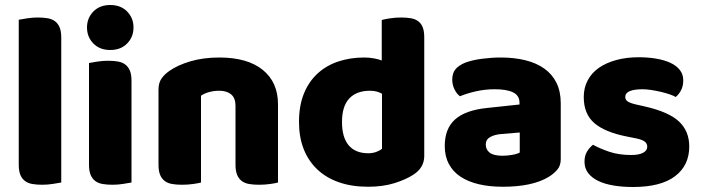

<svg xmlns="http://www.w3.org/2000/svg" viewBox="-20 -731 2807 768"><path d="M225 -1Q214 1 192.5 4.5Q171 8 149 8Q127 8 109.5 5Q92 2 80 -7Q68 -16 61.5 -31.5Q55 -47 55 -72V-652Q66 -654 87.5 -657.5Q109 -661 131 -661Q153 -661 170.5 -658Q188 -655 200 -646Q212 -637 218.5 -621.5Q225 -606 225 -581Z M328 -621Q328 -659 353.5 -685Q379 -711 421 -711Q463 -711 488.5 -685Q514 -659 514 -621Q514 -583 488.5 -557Q463 -531 421 -531Q379 -531 353.5 -557Q328 -583 328 -621ZM506 -1Q495 1 473.5 4.5Q452 8 430 8Q408 8 390.5 5Q373 2 361 -7Q349 -16 342.5 -31.5Q336 -47 336 -72V-479Q347 -481 368.5 -484.5Q390 -488 412 -488Q434 -488 451.5 -485Q469 -482 481 -473Q493 -464 499.5 -448.5Q506 -433 506 -408Z M922 -308Q922 -339 904.5 -353.5Q887 -368 857 -368Q837 -368 817.5 -363Q798 -358 784 -348V-1Q774 2 752.5 5Q731 8 708 8Q686 8 668.5 5Q651 2 639 -7Q627 -16 620.5 -31.5Q614 -47 614 -72V-372Q614 -399 625.5 -416Q637 -433 657 -447Q691 -471 742.5 -486Q794 -501 857 -501Q970 -501 1031 -451.5Q1092 -402 1092 -314V-1Q1082 2 1060.5 5Q1039 8 1016 8Q994 8 976.5 5Q959 2 947 -7Q935 -16 928.5 -31.5Q922 -47 922 -72Z M1176 -243Q1176 -309 1196 -357.5Q1216 -406 1251.5 -438Q1287 -470 1334.5 -485.5Q1382 -501 1437 -501Q1457 -501 1476 -497.5Q1495 -494 1507 -489V-651Q1517 -654 1539 -657.5Q1561 -661 1584 -661Q1606 -661 1623.5 -658Q1641 -655 1653 -646Q1665 -637 1671 -621.5Q1677 -606 1677 -581V-107Q1677 -60 1633 -32Q1604 -13 1558 1.5Q1512 16 1452 16Q1387 16 1335.5 -2Q1284 -20 1248.5 -54Q1213 -88 1194.5 -135.5Q1176 -183 1176 -243ZM1460 -368Q1406 -368 1377 -337Q1348 -306 1348 -243Q1348 -181 1375 -149.5Q1402 -118 1453 -118Q1471 -118 1485.5 -123.5Q1500 -129 1508 -136V-356Q1488 -368 1460 -368Z M1991 -108Q2008 -108 2028.5 -111.5Q2049 -115 2059 -121V-201L1987 -195Q1959 -193 1941 -183Q1923 -173 1923 -153Q1923 -133 1938.5 -120.5Q1954 -108 1991 -108ZM1983 -501Q2037 -501 2081.5 -490Q2126 -479 2157.5 -456.5Q2189 -434 2206 -399.5Q2223 -365 2223 -318V-94Q2223 -68 2208.5 -51.5Q2194 -35 2174 -23Q2109 16 1991 16Q1938 16 1895.5 6Q1853 -4 1822.5 -24Q1792 -44 1775.5 -75Q1759 -106 1759 -147Q1759 -216 1800 -253Q1841 -290 1927 -299L2058 -313V-320Q2058 -349 2032.5 -361.5Q2007 -374 1959 -374Q1921 -374 1885 -366Q1849 -358 1820 -346Q1807 -355 1798 -373.5Q1789 -392 1789 -412Q1789 -438 1801.5 -453.5Q1814 -469 1840 -480Q1869 -491 1908.5 -496Q1948 -501 1983 -501Z M2737 -145Q2737 -69 2680 -26Q2623 17 2512 17Q2470 17 2434 11Q2398 5 2372.5 -7.5Q2347 -20 2332.5 -39Q2318 -58 2318 -84Q2318 -108 2328 -124.5Q2338 -141 2352 -152Q2381 -136 2418.5 -123.5Q2456 -111 2505 -111Q2536 -111 2552.5 -120Q2569 -129 2569 -144Q2569 -158 2557 -166Q2545 -174 2517 -179L2487 -185Q2400 -202 2357.5 -238.5Q2315 -275 2315 -343Q2315 -380 2331 -410Q2347 -440 2376 -460Q2405 -480 2445.5 -491Q2486 -502 2535 -502Q2572 -502 2604.5 -496.5Q2637 -491 2661 -480Q2685 -469 2699 -451.5Q2713 -434 2713 -410Q2713 -387 2704.5 -370.5Q2696 -354 2683 -343Q2675 -348 2659 -353.5Q2643 -359 2624 -363.5Q2605 -368 2585.5 -371Q2566 -374 2550 -374Q2517 -374 2499 -366.5Q2481 -359 2481 -343Q2481 -332 2491 -325Q2501 -318 2529 -312L2560 -305Q2656 -283 2696.5 -244.5Q2737 -206 2737 -145Z"/></svg>

Font: Baloo Paaji
Style: Regular
Weight: 400
Designer: Shuchita Grover and Ek Type
Foundry: Ek Type
Version: Version 1.443;PS 1.000;hotconv 16.6.51;makeotf.lib2.5.65220;